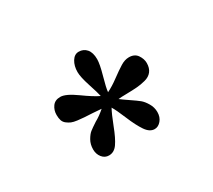

<svg xmlns="http://www.w3.org/2000/svg" viewBox="-69 -842 570 514"><g transform="rotate(-30 216.5 -584.5)"><path d="M157.2 -540Q171.9 -547.9 188 -562Q177.2 -563 161.4 -564Q145.5 -564.9 136.5 -565.4Q127.4 -565.9 116.2 -567.4Q105 -568.8 98.6 -571.5Q92.3 -574.2 86.2 -578.9Q80.1 -583.5 77.6 -590.6Q75.2 -597.7 75.2 -607.9Q75.2 -622.6 83.3 -633.8Q91.3 -645 107.9 -645Q124.5 -645 155.3 -622.8Q186 -600.6 203.1 -592.8Q200.7 -604.5 190.9 -634.3Q181.2 -664.1 181.2 -679.2Q181.2 -698.2 189.5 -711.7Q197.8 -725.1 210.9 -725.1Q225.6 -725.1 234.9 -714.4Q244.1 -703.6 244.1 -683.1Q244.1 -668 235.1 -636.2Q226.1 -604.5 225.1 -591.8Q242.2 -600.1 261.2 -614.3Q280.3 -628.4 293.7 -636.7Q307.1 -645 319.8 -645Q337.4 -645 345.7 -632.8Q354 -620.6 354 -607.9Q354 -592.3 346.4 -582.5Q338.9 -572.8 324.7 -569.1Q310.5 -565.4 297.6 -564.5Q284.7 -563.5 266.6 -563.2Q248.5 -563 240.2 -562Q247.6 -556.2 264.6 -544.7Q281.7 -533.2 289.8 -526.6Q297.9 -520 305.4 -507.3Q313 -494.6 313 -480Q313 -464.4 304.2 -454.1Q295.4 -443.8 284.2 -443.8Q269 -443.8 257.1 -461.4Q245.1 -479 232.7 -509Q220.2 -539.1 212.9 -550.8V-551.8Q204.6 -537.1 192.6 -505.9Q180.7 -474.6 169.9 -459.2Q159.2 -443.8 143.1 -443.8Q130.4 -443.8 122.1 -454.1Q113.8 -464.4 113.8 -479Q113.8 -494.6 120.8 -506.8Q127.9 -519 134.8 -524.4Q141.6 -529.8 157.2 -540Z"/></g></svg>

Font: Linear Smooth Low Contrast
Style: Regular
Weight: 500
Designer: Philipp H. Poll, Flanker
Foundry: Philipp H. Poll, reworked by Flanker
Version: Version 1.010 | FøM Fix